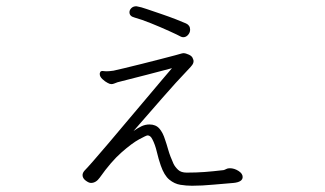

<svg xmlns="http://www.w3.org/2000/svg" viewBox="-20 -556 1040 614"><path d="M566 -437Q564 -437 562 -437.5Q560 -438 558 -439Q549 -444 521.5 -456.5Q494 -469 463 -481.5Q432 -494 410 -500Q394 -504 394 -517Q394 -524 400 -530Q406 -536 416 -536Q417 -536 418.5 -535.5Q420 -535 421 -535Q429 -534 449.5 -527Q470 -520 495 -511.5Q520 -503 542 -494.5Q564 -486 575 -481Q588 -475 588 -461Q588 -452 581.5 -444.5Q575 -437 566 -437ZM407 -137Q421 -147 433 -152.5Q445 -158 458 -158Q478 -158 489.5 -145Q501 -132 508 -109Q512 -98 518 -77Q524 -56 535 -32Q540 -22 549.5 -13Q559 -4 577 -4Q608 -4 634.5 -6Q661 -8 695 -12Q699 -13 703.5 -15.5Q708 -18 715 -18Q729 -18 742.5 -9.5Q756 -1 756 10Q756 26 727 29Q699 31 662.5 34.5Q626 38 594 38Q576 38 557 35Q538 32 521.5 18.5Q505 5 494 -27Q487 -47 481.5 -70.5Q476 -94 467 -111Q461 -123 452 -123Q448 -123 425 -110.5Q402 -98 368.5 -68.5Q335 -39 299 12Q287 29 271 29Q264 29 254 21.5Q244 14 244 4Q244 -3 250 -10Q258 -18 279 -42Q300 -66 328 -99Q356 -132 387 -169Q418 -206 447 -240Q476 -274 498 -300.5Q520 -327 530 -338Q499 -330 450 -317Q401 -304 356 -293Q350 -291 345.5 -289Q341 -287 336 -287Q331 -287 324 -291Q316 -295 307.5 -303Q299 -311 299 -319Q299 -323 300 -324Q301 -329 308 -329Q310 -329 313 -328.5Q316 -328 320 -328Q325 -328 330.5 -328.5Q336 -329 343 -330Q353 -332 377.5 -338Q402 -344 432.5 -351.5Q463 -359 491.5 -366.5Q520 -374 539.5 -379Q559 -384 561 -385Q562 -385 563.5 -385.5Q565 -386 566 -386Q574 -386 584.5 -381Q595 -376 597 -368Q599 -364 599 -361Q599 -354 594.5 -348Q590 -342 585 -337Q542 -292 499 -242.5Q456 -193 407 -137Z"/></svg>

Font: Moon Stars Kai T HW Light
Style: Regular
Weight: 300
Designer: GuiWonder
Version: Version 1.101